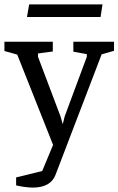

<svg xmlns="http://www.w3.org/2000/svg" viewBox="-42 -683 536 869"><path d="M106 166Q89 166 68 163Q47 160 31 156V120L149 91L219 -77L229 -30L209 0L36 -436L-22 -452V-494H197V-450L130 -441V-426L232 -156L242 -121L251 -157L351 -426V-438L290 -449V-494H474V-453L418 -437L209 109Q198 137 172.5 151.5Q147 166 106 166ZM80 -606 90 -663H422L413 -606Z"/></svg>

Font: Faustina
Style: Regular
Weight: 400
Designer: Alfonso Garcia
Foundry: http://www.omnibus-type.com
Version: Version 1.200